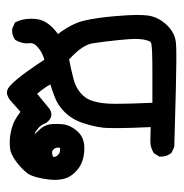

<svg xmlns="http://www.w3.org/2000/svg" viewBox="-8 -322 517 540"><g transform="rotate(-90 250.0 -51.5)"><path d="M399.4 -224.6 398.4 -232.4Q398.4 -250 408.2 -266.6Q419.9 -275.4 434.6 -275.4Q439.5 -275.4 441.4 -274.4L457 -267.6L459 -263.7Q467.8 -246.1 467.8 -221.7Q467.8 -214.8 466.8 -207Q463.9 -174.8 424.8 -146.5Q455.1 -106.4 462.9 -71.3Q470.7 -36.1 474.6 8.8Q478.5 53.7 478.5 74.2Q478.5 94.7 476.6 108.4Q471.7 137.7 449.2 160.6Q426.8 183.6 397.5 185.5Q391.6 186.5 349.6 186.5Q307.6 186.5 107.4 180.7L90.8 172.9Q80.1 160.2 80.1 144.5Q80.1 142.6 80.1 138.7L89.8 123Q106.4 113.3 122.6 113.3Q138.7 113.3 163.1 114.3Q160.2 52.7 160.2 23.4Q160.2 -5.9 161.1 -17.6Q165 -48.8 174.8 -77.1Q188.5 -119.1 225.6 -144.5Q236.3 -151.4 247.1 -155.3Q264.6 -162.1 283.2 -168Q273.4 -185.5 256.8 -205.1L213.9 -169.9Q206.1 -165 197.8 -165Q189.5 -165 180.7 -172.9L174.8 -179.7Q169.9 -192.4 162.1 -200.2L149.4 -210Q145.5 -210.9 141.6 -212.9Q146.5 -209 150.4 -204.1Q168.9 -186.5 170.9 -168Q171.9 -160.2 171.9 -150.9Q171.9 -141.6 170.9 -131.8Q168 -109.4 148.4 -88.9Q131.8 -72.3 103.5 -72.3Q66.4 -72.3 43 -91.8Q22.5 -109.4 17.6 -129.9Q14.6 -141.6 14.6 -152.3Q14.6 -163.1 15.6 -171.9Q20.5 -211.9 31.2 -229.5Q40 -242.2 54.7 -254.9Q78.1 -275.4 97.7 -280.3Q109.4 -282.2 119.1 -282.2Q145.5 -282.2 171.9 -272.5Q186.5 -266.6 206.1 -252L232.4 -275.4Q247.1 -290 260.7 -290Q271.5 -290 283.2 -277.3Q296.9 -264.6 319.3 -233.4Q341.8 -202.1 352.5 -184.6Q376 -191.4 389.6 -205.1Q399.4 -213.9 399.4 -224.6ZM231.4 119.1Q254.9 119.1 274.9 119.1Q294.9 119.1 320.3 119.1Q380.9 119.1 397.5 116.2L403.3 113.3Q411.1 98.6 411.1 69.3Q411.1 56.6 407.2 18.6Q403.3 -19.5 398.4 -50.8Q393.6 -78.1 353.5 -115.2Q323.2 -109.4 297.9 -102.5Q263.7 -93.8 245.1 -67.4Q239.3 -58.6 235.4 -44.9Q228.5 -21.5 228.5 14.6Q228.5 50.8 231.4 119.1ZM104.5 -140.6Q105.5 -143.6 105.5 -145.5Q105.5 -156.2 97.7 -161.1Q95.7 -163.1 92.3 -163.1Q88.9 -163.1 85.9 -162.1Q83 -161.1 81.1 -161.1Q79.1 -160.2 79.1 -158.2Q79.1 -150.4 86.9 -144.5Q90.8 -140.6 100.6 -140.6Q102.5 -140.6 104.5 -140.6Z"/></g></svg>

Font: JasonHandwriting2
Style: SemiBold
Weight: 600
Version: Version 1.04.7